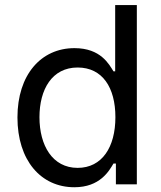

<svg xmlns="http://www.w3.org/2000/svg" viewBox="-20 -748 652 779"><path d="M281.7 11.7C385.7 11.7 422.4 -54.2 440.4 -84.5H450.2V0H535.2V-727.5H447.3V-458.5H440.4C422.4 -487.3 388.7 -552.7 282.2 -552.7C146 -552.7 50.8 -444.3 50.8 -271.5C50.8 -97.7 145.5 11.7 281.7 11.7ZM294.9 -66.9C192.9 -66.9 140.1 -157.7 140.1 -272.5C140.1 -385.7 191.4 -474.1 294.9 -474.1C395.5 -474.1 448.2 -393.1 448.2 -272.5C448.2 -150.9 394 -66.9 294.9 -66.9Z"/></svg>

Font: Raveo
Style: Regular
Weight: 400
Designer: Jakub Foglar, Rasmus Andersson (Inter)
Foundry: Jakubfoglar.com
Version: Version 1.100;Glyphs 3.2.3 (3260)